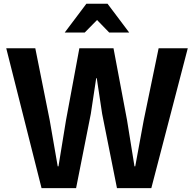

<svg xmlns="http://www.w3.org/2000/svg" viewBox="-20 -978 1008 998"><path d="M196 0 12.5 -727H163.5L238.5 -352.5L280 -113.5H284L323 -352.5L392.5 -727H570L640.5 -352.5L679 -113.5H683L727 -352.5L804.5 -727H956L766.5 0H588L511 -386L483 -571.5H480L452 -386L375.5 0ZM316.5 -809 429 -958.5H539L651.5 -809H547.5L484.5 -874L420.5 -809Z"/></svg>

Font: Spline Sans SemiBold
Style: Regular
Weight: 600
Designer: Eben Sorkin, Mirko Velimirovic
Foundry: Sorkin Type
Version: Version 1.000; ttfautohint (v1.8.3)